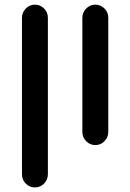

<svg xmlns="http://www.w3.org/2000/svg" viewBox="-20 -612 563 832"><path d="M75.2 143.6V-535.2Q75.2 -557.6 91.8 -575.2Q108.4 -591.8 131.3 -591.8Q154.3 -591.8 170.9 -575.2Q187.5 -558.6 187.5 -535.2V143.6Q187.5 166 170.9 183.6Q154.3 200.2 131.3 200.2Q108.4 200.2 91.8 183.6Q75.2 167 75.2 143.6Z M336.9 -40V-535.2Q336.9 -557.6 353.5 -575.2Q370.1 -591.8 393.1 -591.8Q416 -591.8 432.6 -575.2Q449.2 -558.6 449.2 -535.2V-40Q449.2 -17.6 432.6 0Q416 16.6 393.1 16.6Q370.1 16.6 353.5 0Q336.9 -16.6 336.9 -40Z"/></svg>

Font: FakePearl
Style: SemiBold
Weight: 400
Version: Version 1.2